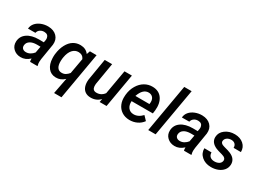

<svg xmlns="http://www.w3.org/2000/svg" viewBox="-35 -1574 3512 2601"><g transform="rotate(30 1721.0 -273.5)"><path d="M321.8 0Q315.9 -19.5 316.9 -49.3Q251.5 11.7 175.8 9.8Q106.9 8.8 61.8 -34.4Q16.6 -77.6 19.5 -144Q23.4 -227.5 91.8 -275.4Q160.2 -323.2 275.4 -323.2L350.6 -322.3L357.4 -358.4Q360.4 -377.4 357.4 -394Q347.7 -446.8 287.6 -448.2Q250.5 -449.2 222.4 -429.4Q194.3 -409.7 188 -376.5L72.3 -375.5Q75.7 -424.3 106.9 -461.2Q138.2 -498 189.9 -518.6Q241.7 -539.1 299.3 -538.1Q385.7 -536.1 434.1 -486.1Q482.4 -436 474.1 -356.4L433.6 -108.9L429.7 -64.9Q428.2 -36.1 437 -8.8L436.5 0ZM202.6 -85Q239.3 -84 270.5 -101.8Q301.8 -119.6 323.7 -147.9L341.8 -248L286.6 -248.5Q221.2 -248.5 182.1 -223.9Q143.1 -199.2 137.7 -156.2Q133.8 -123.5 152.1 -104.7Q170.4 -85.9 202.6 -85Z M563 -265.1Q572.8 -348.6 607.4 -413.3Q642.1 -478 692.4 -509Q742.7 -540 804.7 -538.6Q888.7 -536.6 933.6 -475.6L952.6 -528.8L1057.1 -528.3L930.2 203.1H814.5L862.3 -45.4Q803.2 11.7 727.1 9.8Q651.4 8.8 607.4 -46.6Q563.5 -102.1 560.1 -194.8Q558.6 -225.6 561.5 -254.9ZM677.7 -254.9 675.3 -219.7Q673.8 -153.8 696 -119.9Q718.3 -85.9 761.2 -85Q797.9 -83.5 825 -100.3Q852.1 -117.2 874 -144.5L917 -385.7Q891.6 -441.4 828.1 -443.4Q772.5 -444.8 733.6 -401.4Q694.8 -357.9 681.2 -277.8Z M1419.9 -52.2Q1359.9 11.7 1269.5 9.8Q1218.3 8.8 1184.3 -15.6Q1150.4 -40 1136 -83.7Q1121.6 -127.4 1127.4 -186.5L1184.6 -528.3H1300.3L1242.7 -185.1Q1240.7 -167 1242.2 -149.9Q1247.1 -89.4 1303.2 -86.9Q1379.9 -84 1427.2 -148.4L1493.7 -528.3H1609.4L1518.1 0H1409.7Z M1876.5 9.8Q1807.6 8.3 1757.1 -24.9Q1706.5 -58.1 1682.4 -115.7Q1658.2 -173.3 1664.1 -244.1L1665.5 -264.2Q1674.3 -344.7 1712.6 -408.9Q1751 -473.1 1808.1 -506.3Q1865.2 -539.6 1932.1 -538.1Q2031.2 -536.1 2080.8 -464.4Q2130.4 -392.6 2118.2 -277.3L2111.3 -226.6H1778.8Q1774.4 -163.6 1804.2 -125Q1834 -86.4 1886.2 -85.4Q1960.9 -83 2023.9 -150.4L2082.5 -88.9Q2049.3 -41.5 1995.1 -15.4Q1940.9 10.7 1876.5 9.8ZM1925.8 -443.4Q1834 -446.3 1788.1 -313.5L2007.3 -313L2009.3 -323.2Q2012.7 -345.7 2009.8 -367.2Q2004.4 -401.9 1982.4 -421.9Q1960.4 -441.9 1925.8 -443.4Z M2285.6 0H2169.9L2300.3 -750H2416Z M2729 0Q2723.1 -19.5 2724.1 -49.3Q2658.7 11.7 2583 9.8Q2514.2 8.8 2469 -34.4Q2423.8 -77.6 2426.8 -144Q2430.7 -227.5 2499 -275.4Q2567.4 -323.2 2682.6 -323.2L2757.8 -322.3L2764.6 -358.4Q2767.6 -377.4 2764.6 -394Q2754.9 -446.8 2694.8 -448.2Q2657.7 -449.2 2629.6 -429.4Q2601.6 -409.7 2595.2 -376.5L2479.5 -375.5Q2482.9 -424.3 2514.2 -461.2Q2545.4 -498 2597.2 -518.6Q2648.9 -539.1 2706.5 -538.1Q2793 -536.1 2841.3 -486.1Q2889.6 -436 2881.3 -356.4L2840.8 -108.9L2836.9 -64.9Q2835.4 -36.1 2844.2 -8.8L2843.8 0ZM2609.9 -85Q2646.5 -84 2677.7 -101.8Q2709 -119.6 2731 -147.9L2749 -248L2693.8 -248.5Q2628.4 -248.5 2589.4 -223.9Q2550.3 -199.2 2544.9 -156.2Q2541 -123.5 2559.3 -104.7Q2577.6 -85.9 2609.9 -85Z M3260.7 -146.5Q3269 -194.8 3198 -213.6Q3127 -232.4 3101.1 -243.7Q3000.5 -286.6 3003.9 -374.5Q3006.3 -445.8 3068.6 -492.4Q3130.9 -539.1 3217.8 -538.1Q3301.8 -537.1 3354.7 -490.7Q3407.7 -444.3 3406.7 -369.1L3292 -369.6Q3293 -406.2 3272 -427Q3251 -447.8 3214.4 -448.7Q3175.8 -448.7 3148.2 -429.7Q3120.6 -410.6 3116.2 -379.9Q3109.4 -335.4 3178.7 -318.1Q3248 -300.8 3281.2 -286.1Q3377.9 -243.7 3374.5 -153.3Q3372.1 -103 3341.6 -65.7Q3311 -28.3 3259.8 -8.5Q3208.5 11.2 3150.9 9.8Q3064.5 8.8 3007.6 -40.5Q2950.7 -89.8 2951.7 -167L3063.5 -166.5Q3064.5 -124 3088.9 -102.1Q3113.3 -80.1 3155.8 -79.6Q3198.7 -79.6 3227.3 -97.4Q3255.9 -115.2 3260.7 -146.5Z"/></g></svg>

Font: TypoPRO Roboto
Style: Italic
Weight: 500
Italic angle: -12°
Designer: Google
Version: Version 2.136; 2016